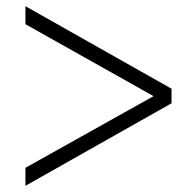

<svg xmlns="http://www.w3.org/2000/svg" viewBox="-20 -606 615 619"><path d="M62 -65 475 -296 62 -528V-586L533 -320V-273L62 -7Z"/></svg>

Font: Bai Jamjuree Light
Style: Regular
Weight: 300
Designer: Katatrad Aksorn Co.,Ltd.
Foundry: Cadson Demak Co.,Ltd.
Version: Version 1.000; ttfautohint (v1.6)